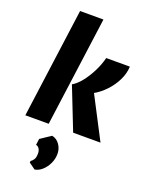

<svg xmlns="http://www.w3.org/2000/svg" viewBox="-200 -892 999 1313"><g transform="rotate(20 299.5 -235.5)"><path d="M38 0 146 -798H316L208 0ZM386 0 265 -308Q298 -326.5 330 -367Q362 -407.5 387 -458Q412 -508.5 424 -557H596Q594 -506.5 569.8 -457.2Q545.5 -408 507.5 -367.8Q469.5 -327.5 427 -304L585 0ZM224 327 177 293 179 281Q190.5 274 199.8 259.5Q209 245 209 215Q209 196 199.8 181.5Q190.5 167 176 165L182 120L258 69Q292 75 313.5 105.2Q335 135.5 335 173Q335 210 319.2 243.5Q303.5 277 278.2 299.8Q253 322.5 224 327Z"/></g></svg>

Font: Merriweather Sans ExtraBold
Style: Italic
Weight: 800
Italic angle: -7.5°
Designer: Eben Sorkin
Foundry: Eben Sorkin
Version: Version 2.001; ttfautohint (v1.8.3)